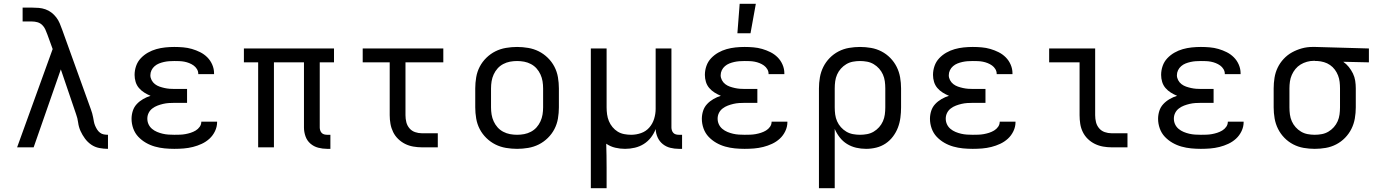

<svg xmlns="http://www.w3.org/2000/svg" viewBox="-20 -775 7240 1010"><path d="M548 8Q525 8 502 3.5Q479 -1 460 -14Q441 -27 427 -46Q413 -65 403.5 -86Q394 -107 391 -130.5Q388 -154 380 -175L300 -410L157 0H70L257 -517L229 -594Q224 -608 218 -621Q212 -634 201.5 -644Q191 -654 177 -658Q163 -662 148 -662H99V-735H148Q166 -735 184 -733.5Q202 -732 219 -726Q236 -720 250.5 -709Q265 -698 276 -683.5Q287 -669 294 -652.5Q301 -636 307 -619L458 -200Q462 -189 465 -178.5Q468 -168 470 -157Q472 -146 474 -135Q476 -124 480.5 -113.5Q485 -103 491 -93.5Q497 -84 506 -77Q515 -70 526 -68Q537 -66 548 -66Z M897 8Q871 8 845.5 5.5Q820 3 795 -4Q770 -11 747.5 -24Q725 -37 707.5 -55.5Q690 -74 681 -99Q672 -124 672 -150Q672 -171 678.5 -191.5Q685 -212 699.5 -227.5Q714 -243 733 -254Q752 -265 772 -271Q755 -278 739 -288Q723 -298 711 -312Q699 -326 693.5 -344Q688 -362 688 -381Q688 -405 696 -428Q704 -451 720.5 -468.5Q737 -486 758 -498Q779 -510 802 -516.5Q825 -523 849 -525.5Q873 -528 897 -528Q920 -528 943.5 -526Q967 -524 989.5 -517.5Q1012 -511 1033 -500.5Q1054 -490 1070.5 -473.5Q1087 -457 1096.5 -435Q1106 -413 1106 -390V-385H1023V-387Q1023 -400 1016 -411.5Q1009 -423 998.5 -430.5Q988 -438 975.5 -443Q963 -448 950 -450.5Q937 -453 923.5 -453.5Q910 -454 897 -454Q883 -454 869.5 -453Q856 -452 842.5 -449Q829 -446 816.5 -441Q804 -436 793.5 -427Q783 -418 777 -405.5Q771 -393 771 -379Q771 -366 777.5 -353.5Q784 -341 795 -332.5Q806 -324 819 -319.5Q832 -315 845.5 -312Q859 -309 872.5 -308Q886 -307 900 -307H964V-234H900Q884 -234 868.5 -233Q853 -232 838 -228.5Q823 -225 808.5 -219.5Q794 -214 781.5 -204.5Q769 -195 762 -181Q755 -167 755 -151Q755 -135 761.5 -121Q768 -107 780 -97Q792 -87 806.5 -81Q821 -75 836 -71.5Q851 -68 866.5 -67Q882 -66 897 -66Q912 -66 926.5 -66.5Q941 -67 955 -69.5Q969 -72 983 -76.5Q997 -81 1009.5 -88.5Q1022 -96 1030.5 -108Q1039 -120 1039 -135H1122V-132Q1122 -108 1111 -85Q1100 -62 1082 -45.5Q1064 -29 1041.5 -18.5Q1019 -8 995 -2Q971 4 946.5 6Q922 8 897 8Z M1718 8H1701Q1677 8 1654 2Q1631 -4 1613 -19.5Q1595 -35 1587 -58Q1579 -81 1579 -104V-447H1421V0H1338V-447H1263V-520H1737V-447H1662V-104Q1662 -97 1664.5 -89Q1667 -81 1672.5 -75.5Q1678 -70 1685.5 -68Q1693 -66 1701 -66H1718Z M2283 0H2199Q2177 0 2154 -4Q2131 -8 2111 -18Q2091 -28 2074.5 -44Q2058 -60 2048 -80.5Q2038 -101 2034 -123.5Q2030 -146 2030 -169V-447H1888V-520H2312V-447H2113V-169Q2113 -150 2117.5 -132Q2122 -114 2134 -100Q2146 -86 2163.5 -80Q2181 -74 2199 -74H2283Z M2700 8Q2671 8 2641.5 3Q2612 -2 2586 -15Q2560 -28 2538.5 -49Q2517 -70 2503.5 -96Q2490 -122 2485 -151.5Q2480 -181 2480 -210V-310Q2480 -339 2485 -368.5Q2490 -398 2503.5 -424Q2517 -450 2538.5 -471Q2560 -492 2586 -505Q2612 -518 2641.5 -523Q2671 -528 2700 -528Q2729 -528 2758.5 -523Q2788 -518 2814 -505Q2840 -492 2861.5 -471Q2883 -450 2896.5 -424Q2910 -398 2915 -368.5Q2920 -339 2920 -310V-210Q2920 -181 2915 -151.5Q2910 -122 2896.5 -96Q2883 -70 2861.5 -49Q2840 -28 2814 -15Q2788 -2 2758.5 3Q2729 8 2700 8ZM2700 -66Q2719 -66 2737.5 -69.5Q2756 -73 2773 -82Q2790 -91 2802.5 -105Q2815 -119 2823 -136.5Q2831 -154 2834 -172.5Q2837 -191 2837 -210V-310Q2837 -329 2834 -347.5Q2831 -366 2823 -383.5Q2815 -401 2802.5 -415Q2790 -429 2773 -438Q2756 -447 2737.5 -450.5Q2719 -454 2700 -454Q2681 -454 2662.5 -450.5Q2644 -447 2627 -438Q2610 -429 2597.5 -415Q2585 -401 2577 -383.5Q2569 -366 2566 -347.5Q2563 -329 2563 -310V-210Q2563 -191 2566 -172.5Q2569 -154 2577 -136.5Q2585 -119 2597.5 -105Q2610 -91 2627 -82Q2644 -73 2662.5 -69.5Q2681 -66 2700 -66Z M3088 215V-520H3171V-210Q3171 -192 3173.5 -173.5Q3176 -155 3183 -138Q3190 -121 3202 -106.5Q3214 -92 3229.5 -82.5Q3245 -73 3263.5 -69.5Q3282 -66 3300 -66Q3327 -66 3352.5 -75Q3378 -84 3395.5 -104Q3413 -124 3421 -150Q3429 -176 3429 -202V-520H3512V-104Q3512 -97 3514.5 -89Q3517 -81 3522.5 -75.5Q3528 -70 3535.5 -68Q3543 -66 3551 -66H3568V8H3551Q3528 8 3506 2.5Q3484 -3 3466.5 -17Q3449 -31 3439.5 -52Q3430 -73 3429 -96Q3420 -72 3404 -51.5Q3388 -31 3366.5 -17.5Q3345 -4 3319.5 2Q3294 8 3268 8Q3242 8 3216.5 2Q3191 -4 3169 -19Q3170 13 3170.5 44.5Q3171 76 3171 107V215Z M3897 8Q3871 8 3845.5 5.5Q3820 3 3795 -4Q3770 -11 3747.5 -24Q3725 -37 3707.5 -55.5Q3690 -74 3681 -99Q3672 -124 3672 -150Q3672 -171 3678.5 -191.5Q3685 -212 3699.5 -227.5Q3714 -243 3733 -254Q3752 -265 3772 -271Q3755 -278 3739 -288Q3723 -298 3711 -312Q3699 -326 3693.5 -344Q3688 -362 3688 -381Q3688 -405 3696 -428Q3704 -451 3720.5 -468.5Q3737 -486 3758 -498Q3779 -510 3802 -516.5Q3825 -523 3849 -525.5Q3873 -528 3897 -528Q3920 -528 3943.5 -526Q3967 -524 3989.5 -517.5Q4012 -511 4033 -500.5Q4054 -490 4070.5 -473.5Q4087 -457 4096.5 -435Q4106 -413 4106 -390V-385H4023V-387Q4023 -400 4016 -411.5Q4009 -423 3998.5 -430.5Q3988 -438 3975.5 -443Q3963 -448 3950 -450.5Q3937 -453 3923.5 -453.5Q3910 -454 3897 -454Q3883 -454 3869.5 -453Q3856 -452 3842.5 -449Q3829 -446 3816.5 -441Q3804 -436 3793.5 -427Q3783 -418 3777 -405.5Q3771 -393 3771 -379Q3771 -366 3777.5 -353.5Q3784 -341 3795 -332.5Q3806 -324 3819 -319.5Q3832 -315 3845.5 -312Q3859 -309 3872.5 -308Q3886 -307 3900 -307H3964V-234H3900Q3884 -234 3868.5 -233Q3853 -232 3838 -228.5Q3823 -225 3808.5 -219.5Q3794 -214 3781.5 -204.5Q3769 -195 3762 -181Q3755 -167 3755 -151Q3755 -135 3761.5 -121Q3768 -107 3780 -97Q3792 -87 3806.5 -81Q3821 -75 3836 -71.5Q3851 -68 3866.5 -67Q3882 -66 3897 -66Q3912 -66 3926.5 -66.5Q3941 -67 3955 -69.5Q3969 -72 3983 -76.5Q3997 -81 4009.5 -88.5Q4022 -96 4030.5 -108Q4039 -120 4039 -135H4122V-132Q4122 -108 4111 -85Q4100 -62 4082 -45.5Q4064 -29 4041.5 -18.5Q4019 -8 3995 -2Q3971 4 3946.5 6Q3922 8 3897 8ZM3859 -600 3871 -755H3956L3928 -600Z M4288 215V-310Q4288 -339 4293 -368Q4298 -397 4311 -423Q4324 -449 4344.5 -470Q4365 -491 4391 -504.5Q4417 -518 4446 -523Q4475 -528 4504 -528Q4533 -528 4562 -523Q4591 -518 4617 -504.5Q4643 -491 4663.5 -470Q4684 -449 4697 -423Q4710 -397 4715 -368Q4720 -339 4720 -310V-210Q4720 -183 4716.5 -156Q4713 -129 4703.5 -104Q4694 -79 4677.5 -57Q4661 -35 4638.5 -20Q4616 -5 4589.5 1.5Q4563 8 4536 8Q4509 8 4483.5 2Q4458 -4 4436 -17.5Q4414 -31 4397.5 -52Q4381 -73 4371 -97V215ZM4504 -66Q4523 -66 4541.5 -69.5Q4560 -73 4576 -82.5Q4592 -92 4604.5 -106Q4617 -120 4624.5 -137Q4632 -154 4634.5 -172.5Q4637 -191 4637 -210V-310Q4637 -329 4634.5 -347.5Q4632 -366 4624.5 -383Q4617 -400 4604.5 -414Q4592 -428 4576 -437.5Q4560 -447 4541.5 -450.5Q4523 -454 4504 -454Q4485 -454 4466.5 -450.5Q4448 -447 4432 -437.5Q4416 -428 4403.5 -414Q4391 -400 4383.5 -383Q4376 -366 4373.5 -347.5Q4371 -329 4371 -310V-210Q4371 -191 4373.5 -172.5Q4376 -154 4383.5 -137Q4391 -120 4403.5 -106Q4416 -92 4432 -82.5Q4448 -73 4466.5 -69.5Q4485 -66 4504 -66Z M5097 8Q5071 8 5045.5 5.5Q5020 3 4995 -4Q4970 -11 4947.5 -24Q4925 -37 4907.5 -55.5Q4890 -74 4881 -99Q4872 -124 4872 -150Q4872 -171 4878.5 -191.5Q4885 -212 4899.5 -227.5Q4914 -243 4933 -254Q4952 -265 4972 -271Q4955 -278 4939 -288Q4923 -298 4911 -312Q4899 -326 4893.5 -344Q4888 -362 4888 -381Q4888 -405 4896 -428Q4904 -451 4920.5 -468.5Q4937 -486 4958 -498Q4979 -510 5002 -516.5Q5025 -523 5049 -525.5Q5073 -528 5097 -528Q5120 -528 5143.5 -526Q5167 -524 5189.5 -517.5Q5212 -511 5233 -500.5Q5254 -490 5270.5 -473.5Q5287 -457 5296.5 -435Q5306 -413 5306 -390V-385H5223V-387Q5223 -400 5216 -411.5Q5209 -423 5198.5 -430.5Q5188 -438 5175.5 -443Q5163 -448 5150 -450.5Q5137 -453 5123.5 -453.5Q5110 -454 5097 -454Q5083 -454 5069.5 -453Q5056 -452 5042.5 -449Q5029 -446 5016.5 -441Q5004 -436 4993.5 -427Q4983 -418 4977 -405.5Q4971 -393 4971 -379Q4971 -366 4977.5 -353.5Q4984 -341 4995 -332.5Q5006 -324 5019 -319.5Q5032 -315 5045.5 -312Q5059 -309 5072.5 -308Q5086 -307 5100 -307H5164V-234H5100Q5084 -234 5068.5 -233Q5053 -232 5038 -228.5Q5023 -225 5008.5 -219.5Q4994 -214 4981.5 -204.5Q4969 -195 4962 -181Q4955 -167 4955 -151Q4955 -135 4961.5 -121Q4968 -107 4980 -97Q4992 -87 5006.5 -81Q5021 -75 5036 -71.5Q5051 -68 5066.5 -67Q5082 -66 5097 -66Q5112 -66 5126.5 -66.5Q5141 -67 5155 -69.5Q5169 -72 5183 -76.5Q5197 -81 5209.5 -88.5Q5222 -96 5230.5 -108Q5239 -120 5239 -135H5322V-132Q5322 -108 5311 -85Q5300 -62 5282 -45.5Q5264 -29 5241.5 -18.5Q5219 -8 5195 -2Q5171 4 5146.5 6Q5122 8 5097 8Z M5911 0H5827Q5805 0 5782.5 -4Q5760 -8 5739.5 -18Q5719 -28 5702.5 -44Q5686 -60 5676 -80.5Q5666 -101 5662.5 -123.5Q5659 -146 5659 -169V-447H5499V-520H5741V-169Q5741 -150 5745.5 -132Q5750 -114 5762 -100Q5774 -86 5791.5 -80Q5809 -74 5827 -74H5911Z M6297 8Q6271 8 6245.5 5.5Q6220 3 6195 -4Q6170 -11 6147.5 -24Q6125 -37 6107.5 -55.5Q6090 -74 6081 -99Q6072 -124 6072 -150Q6072 -171 6078.5 -191.5Q6085 -212 6099.5 -227.5Q6114 -243 6133 -254Q6152 -265 6172 -271Q6155 -278 6139 -288Q6123 -298 6111 -312Q6099 -326 6093.5 -344Q6088 -362 6088 -381Q6088 -405 6096 -428Q6104 -451 6120.5 -468.5Q6137 -486 6158 -498Q6179 -510 6202 -516.5Q6225 -523 6249 -525.5Q6273 -528 6297 -528Q6320 -528 6343.5 -526Q6367 -524 6389.5 -517.5Q6412 -511 6433 -500.5Q6454 -490 6470.5 -473.5Q6487 -457 6496.5 -435Q6506 -413 6506 -390V-385H6423V-387Q6423 -400 6416 -411.5Q6409 -423 6398.5 -430.5Q6388 -438 6375.5 -443Q6363 -448 6350 -450.5Q6337 -453 6323.5 -453.5Q6310 -454 6297 -454Q6283 -454 6269.5 -453Q6256 -452 6242.5 -449Q6229 -446 6216.5 -441Q6204 -436 6193.5 -427Q6183 -418 6177 -405.5Q6171 -393 6171 -379Q6171 -366 6177.5 -353.5Q6184 -341 6195 -332.5Q6206 -324 6219 -319.5Q6232 -315 6245.5 -312Q6259 -309 6272.5 -308Q6286 -307 6300 -307H6364V-234H6300Q6284 -234 6268.5 -233Q6253 -232 6238 -228.5Q6223 -225 6208.5 -219.5Q6194 -214 6181.5 -204.5Q6169 -195 6162 -181Q6155 -167 6155 -151Q6155 -135 6161.5 -121Q6168 -107 6180 -97Q6192 -87 6206.5 -81Q6221 -75 6236 -71.5Q6251 -68 6266.5 -67Q6282 -66 6297 -66Q6312 -66 6326.5 -66.5Q6341 -67 6355 -69.5Q6369 -72 6383 -76.5Q6397 -81 6409.5 -88.5Q6422 -96 6430.5 -108Q6439 -120 6439 -135H6522V-132Q6522 -108 6511 -85Q6500 -62 6482 -45.5Q6464 -29 6441.5 -18.5Q6419 -8 6395 -2Q6371 4 6346.5 6Q6322 8 6297 8Z M6896 8Q6867 8 6838 3Q6809 -2 6783 -15.5Q6757 -29 6736.5 -50Q6716 -71 6703 -97Q6690 -123 6685 -152Q6680 -181 6680 -210V-310Q6680 -338 6684.5 -366Q6689 -394 6701 -419Q6713 -444 6732.5 -465Q6752 -486 6776.5 -499.5Q6801 -513 6828 -520.5Q6855 -528 6883 -528H6900L7181 -520V-447L7046 -450Q7062 -439 7075 -423Q7088 -407 7097 -388.5Q7106 -370 7109 -350Q7112 -330 7112 -310V-210Q7112 -181 7107 -152Q7102 -123 7089 -97Q7076 -71 7055.5 -50Q7035 -29 7009 -15.5Q6983 -2 6954 3Q6925 8 6896 8ZM6896 -66Q6915 -66 6933.5 -69.5Q6952 -73 6968 -82.5Q6984 -92 6996.5 -106Q7009 -120 7016.5 -137Q7024 -154 7026.5 -172.5Q7029 -191 7029 -210V-310Q7029 -327 7027 -344.5Q7025 -362 7018.5 -378.5Q7012 -395 7001.5 -409Q6991 -423 6976.5 -433Q6962 -443 6945 -448Q6928 -453 6911 -454H6900Q6898 -455 6895.5 -455Q6893 -455 6891 -455Q6873 -455 6855 -450Q6837 -445 6821.5 -435.5Q6806 -426 6794.5 -412Q6783 -398 6775.5 -381Q6768 -364 6765.5 -346Q6763 -328 6763 -310V-210Q6763 -191 6765.5 -172.5Q6768 -154 6775.5 -137Q6783 -120 6795.5 -106Q6808 -92 6824 -82.5Q6840 -73 6858.5 -69.5Q6877 -66 6896 -66Z"/></svg>

Font: R Plex Mono
Style: Regular
Weight: 400
Monospace: yes
Designer: Belleve Invis
Foundry: Belleve Invis
Version: Version 31.8.0